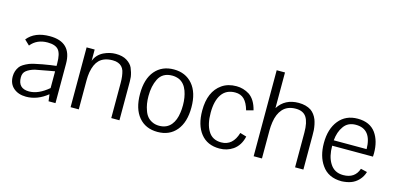

<svg xmlns="http://www.w3.org/2000/svg" viewBox="-65 -1073 3042 1473"><g transform="rotate(15 1456.5 -336.0)"><path d="M350 -54Q270 11 180 11Q119 11 80.5 -22Q42 -55 42 -114Q42 -158 68 -193Q85 -216 138 -238Q168 -249 239 -262Q251 -265 300 -272L346 -278V-298Q346 -375 321 -404.5Q296 -434 234 -434Q149 -434 101 -374Q101 -375 61 -412Q119 -485 238 -485Q412 -485 412 -313V0H357ZM346 -235 300 -227Q225 -214 193 -207Q152 -196 127 -176Q104 -158 104 -123Q104 -34 192 -34Q266 -34 346 -102Z M532 0V-475H596V-460V-431V-398V-385Q615 -436 666 -462Q714 -485 762 -485Q816 -485 850 -464Q885 -442 898 -413Q913 -378 918 -344Q920 -316 920 -308V-271V0H855V-279Q855 -335 843 -374Q830 -411 795 -424Q778 -431 752 -431Q683 -431 646 -394Q614 -362 602 -296Q597 -264 597 -232V0Z M1115 -373Q1087 -317 1087 -238Q1087 -174 1105 -126Q1123 -71 1169 -50Q1193 -38 1224 -38Q1285 -38 1319 -80Q1349 -117 1357 -179Q1361 -203 1361 -238Q1361 -299 1343 -349Q1323 -404 1279 -425Q1252 -436 1224 -436Q1146 -436 1115 -373ZM1020 -237Q1020 -356 1075 -420.5Q1130 -485 1224 -485Q1317 -485 1372.5 -420.5Q1428 -356 1428 -238Q1428 -120 1373.5 -54.5Q1319 11 1224 11Q1129 11 1074.5 -54Q1020 -119 1020 -237Z M1606 -452Q1653 -485 1721 -485Q1776 -485 1824 -455Q1874 -421 1894 -340L1839 -325Q1823 -382 1795.5 -409Q1768 -436 1724 -436Q1653 -436 1617 -384Q1581 -332 1581 -238Q1581 -146 1613 -94Q1646 -38 1717 -38Q1809 -38 1841 -146L1892 -131Q1876 -58 1823 -21Q1776 11 1716 11Q1619 11 1566.5 -55.5Q1514 -122 1514 -237Q1514 -388 1606 -452Z M2101 -394Q2067 -356 2057 -289Q2052 -254 2052 -224V0H1986V-683H2052V-488V-400Q2106 -485 2215 -485Q2274 -485 2314 -459Q2346 -436 2363 -394Q2376 -359 2380 -313Q2381 -300 2381 -271V0H2315V-275Q2315 -358 2289.5 -397Q2264 -436 2205 -436Q2138 -436 2101 -394Z M2809 -277Q2807 -436 2682 -436Q2618 -436 2586 -389Q2554 -345 2548 -277ZM2828 -420Q2872 -358 2872 -261Q2872 -242 2871 -234H2547Q2547 -149 2579 -97Q2614 -38 2686 -38Q2779 -38 2806 -120L2857 -108Q2846 -70 2819.5 -42Q2793 -14 2759 -2Q2728 9 2688 11H2686Q2580 11 2528 -65Q2480 -133 2480 -238Q2480 -350 2534.5 -417.5Q2589 -485 2684 -485Q2781 -485 2828 -420Z"/></g></svg>

Font: Pavanam
Style: Regular
Weight: 400
Designer: Tharique Azeez
Foundry: Tharique Azeez
Version: Version 1.86; ttfautohint (v1.3) -l 8 -r 50 -G 200 -x 14 -D 